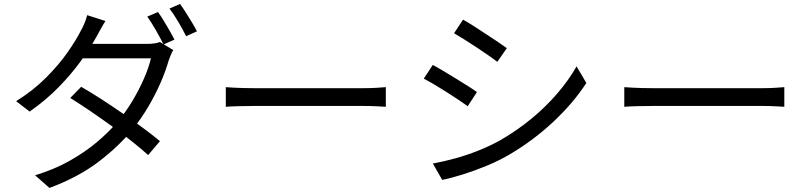

<svg xmlns="http://www.w3.org/2000/svg" viewBox="-20 -866 4020 954"><path d="M765 -806.2Q778 -788.8 792.8 -764.2Q807.7 -739.7 822.1 -714.7Q836.5 -689.7 846.7 -669.2L792.6 -645.1Q777.8 -675.5 754.8 -715.3Q731.9 -755.1 711.9 -783.5ZM874.6 -846.3Q888.2 -827.9 903.8 -803Q919.5 -778.1 934.4 -753.6Q949.3 -729.1 958.5 -710.3L904.8 -686.1Q888.5 -719 865.9 -757.3Q843.3 -795.5 822.1 -823.5ZM383.5 -434.8Q431.5 -406.9 484.5 -372.8Q537.4 -338.6 590 -302Q642.6 -265.5 690.4 -230.4Q738.2 -195.3 774.8 -164.6L716.1 -95.6Q681.7 -126.8 634.6 -164.2Q587.6 -201.7 534.4 -240.1Q481.1 -278.5 428.3 -314.5Q375.4 -350.4 329.1 -379.3ZM840.7 -617.3Q834.4 -606.8 828.1 -591.4Q821.9 -576 817.6 -563.9Q803.2 -513 777.4 -453.9Q751.6 -394.9 716.3 -335Q681 -275.2 636.6 -220.6Q568.8 -137.3 468.4 -61.2Q368 14.9 225.8 67.8L154.4 5Q247.7 -23.3 324.1 -66Q400.5 -108.6 461.4 -159.8Q522.3 -210.9 566.9 -264.4Q605.9 -310.8 638.5 -365.5Q671.2 -420.3 695.1 -475.1Q719.1 -530 730.1 -576.2H359.5L391.5 -647.9H709.4Q729.5 -647.9 746.3 -650.2Q763.1 -652.5 774.8 -657.3ZM504 -761.6Q491.5 -742 479.1 -719.6Q466.7 -697.2 459.2 -683.2Q429.3 -628.8 381.9 -563.1Q334.5 -497.5 270.8 -432.3Q207 -367.2 127.2 -311.7L60.2 -363.3Q146.2 -417 209.4 -480.7Q272.6 -544.4 315.3 -605.3Q357.9 -666.2 380.9 -711.9Q388.8 -725 398.8 -748.2Q408.8 -771.4 413.1 -790.6Z M1101.9 -433Q1117 -432 1139 -430.6Q1161.1 -429.3 1187.4 -428.6Q1213.7 -427.9 1241.3 -427.9Q1257.1 -427.9 1290.7 -427.9Q1324.3 -427.9 1369.1 -427.9Q1414 -427.9 1464.6 -427.9Q1515.2 -427.9 1565.8 -427.9Q1616.4 -427.9 1661.5 -427.9Q1706.6 -427.9 1739.9 -427.9Q1773.3 -427.9 1789.4 -427.9Q1827 -427.9 1853.8 -429.9Q1880.6 -432 1897.1 -433V-335.4Q1881.8 -336.4 1852.6 -337.9Q1823.4 -339.5 1790 -339.5Q1773.9 -339.5 1740 -339.5Q1706.2 -339.5 1661.4 -339.5Q1616.6 -339.5 1566 -339.5Q1515.4 -339.5 1464.8 -339.5Q1414.2 -339.5 1369.4 -339.5Q1324.5 -339.5 1290.9 -339.5Q1257.3 -339.5 1241.3 -339.5Q1200.1 -339.5 1162.8 -338.4Q1125.5 -337.4 1101.9 -335.4Z M2280.8 -768.4Q2303.1 -756.2 2333.1 -736.9Q2363.1 -717.6 2395 -696.7Q2426.9 -675.8 2454.5 -657.3Q2482.2 -638.8 2498.3 -626.8L2451 -558.7Q2433.3 -572.5 2405.9 -591.5Q2378.6 -610.5 2347.7 -630.9Q2316.8 -651.3 2287.3 -669.8Q2257.8 -688.3 2236.1 -700.9ZM2130.7 -53.5Q2185.9 -63.5 2244 -79.6Q2302.1 -95.7 2359 -118.6Q2415.9 -141.4 2466.4 -169.6Q2549.3 -217.6 2620.1 -275.8Q2690.8 -334.1 2747.7 -400Q2804.7 -466 2844.9 -536.2L2893.4 -453.7Q2828.1 -353.2 2728.4 -260Q2628.6 -166.8 2508.5 -96.4Q2458.1 -67.2 2398.8 -42.6Q2339.4 -18 2281.6 0.2Q2223.8 18.4 2177.2 27.8ZM2130.3 -543.3Q2152.4 -531.7 2183.2 -513.3Q2214 -494.9 2246 -475.2Q2278 -455.6 2305.8 -438Q2333.5 -420.4 2349.7 -408.4L2304 -338.3Q2285.2 -351.9 2257.8 -370.3Q2230.3 -388.6 2199.1 -408.5Q2167.9 -428.4 2138.1 -446Q2108.3 -463.6 2085.6 -475.2Z M3081.9 -433Q3097 -432 3119 -430.6Q3141.1 -429.3 3167.4 -428.6Q3193.7 -427.9 3221.3 -427.9Q3237.1 -427.9 3270.7 -427.9Q3304.3 -427.9 3349.1 -427.9Q3394 -427.9 3444.6 -427.9Q3495.2 -427.9 3545.8 -427.9Q3596.4 -427.9 3641.5 -427.9Q3686.6 -427.9 3719.9 -427.9Q3753.3 -427.9 3769.4 -427.9Q3807 -427.9 3833.8 -429.9Q3860.6 -432 3877.1 -433V-335.4Q3861.8 -336.4 3832.6 -337.9Q3803.4 -339.5 3770 -339.5Q3753.9 -339.5 3720 -339.5Q3686.2 -339.5 3641.4 -339.5Q3596.6 -339.5 3546 -339.5Q3495.4 -339.5 3444.8 -339.5Q3394.2 -339.5 3349.4 -339.5Q3304.5 -339.5 3270.9 -339.5Q3237.3 -339.5 3221.3 -339.5Q3180.1 -339.5 3142.8 -338.4Q3105.5 -337.4 3081.9 -335.4Z"/></svg>

Font: Noto Sans SC Thin
Style: Regular
Weight: 100
Designer: Ryoko NISHIZUKA 西塚涼子 (kana, bopomofo & ideographs); Paul D. Hunt (Latin, Greek & Cyrillic); Sandoll Communications 산돌커뮤니
Foundry: Adobe
Version: Version 2.004-H2;hotconv 1.0.118;makeotfexe 2.5.65603